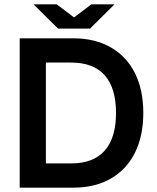

<svg xmlns="http://www.w3.org/2000/svg" viewBox="-20 -867 723 887"><path d="M127 0V-112H308Q412 -112 464 -171.5Q516 -231 516 -345Q516 -460 464 -519Q412 -578 308 -578H127V-690H318Q419 -690 492 -648Q565 -606 603.5 -529Q642 -452 642 -345Q642 -239 603.5 -161.5Q565 -84 492 -42Q419 0 318 0ZM71 0V-690H192V0ZM254 -735 402 -847H509L396 -735ZM248 -735 135 -847H242L390 -735Z"/></svg>

Font: Radio Canada Big Medium
Style: Regular
Weight: 500
Designer: Étienne Aubert Bonn
Foundry: Coppers and Brasses
Version: Version 1.001